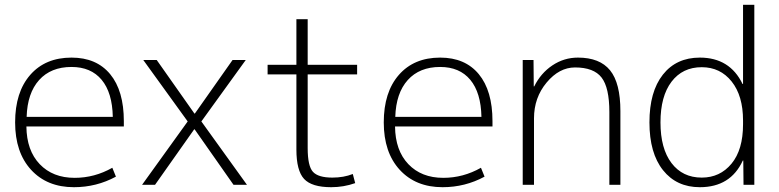

<svg xmlns="http://www.w3.org/2000/svg" viewBox="-20 -770 3246 800"><path d="M90 -243Q91 -143 145.5 -86Q200 -29 291 -29Q374 -29 448 -71L463 -34Q382 10 288 10Q176 10 109.5 -62.5Q43 -135 43 -260Q43 -386 106 -458Q169 -530 278 -530Q382 -530 439 -461Q496 -392 496 -265V-243ZM91 -283H450Q448 -384 403.5 -437.5Q359 -491 278 -491Q192 -491 143 -436.5Q94 -382 91 -283Z M633 -520 790 -297H792L949 -520H1004L819 -264L1009 0H953L791 -231H789L626 0H572L762 -264L577 -520Z M1262 -690V-500H1468V-460H1262V-153Q1262 -78 1284 -54Q1306 -30 1365 -30Q1412 -30 1450 -45L1460 -7Q1412 10 1360 10Q1279 10 1247 -24.5Q1215 -59 1215 -147V-460H1095V-500H1215V-690Z M1626 -243Q1627 -143 1681.5 -86Q1736 -29 1827 -29Q1910 -29 1984 -71L1999 -34Q1918 10 1824 10Q1712 10 1645.5 -62.5Q1579 -135 1579 -260Q1579 -386 1642 -458Q1705 -530 1814 -530Q1918 -530 1975 -461Q2032 -392 2032 -265V-243ZM1627 -283H1986Q1984 -384 1939.5 -437.5Q1895 -491 1814 -491Q1728 -491 1679 -436.5Q1630 -382 1627 -283Z M2376 -489Q2310 -489 2257.5 -426Q2205 -363 2205 -277V0H2158V-520H2203L2204 -410H2206Q2233 -465 2281.5 -497.5Q2330 -530 2388 -530Q2479 -530 2522 -477Q2565 -424 2565 -307V0H2519V-303Q2519 -405 2486.5 -447Q2454 -489 2376 -489Z M2904 -30Q2980 -30 3028 -88Q3076 -146 3076 -252V-268Q3076 -371 3028.5 -430.5Q2981 -490 2904 -490Q2824 -490 2778 -429.5Q2732 -369 2732 -260Q2732 -151 2778 -90.5Q2824 -30 2904 -30ZM2896 -530Q3021 -530 3074 -420H3076V-750H3123V0H3078L3077 -101H3075Q3024 10 2896 10Q2799 10 2742.5 -61Q2686 -132 2686 -260Q2686 -388 2742 -459Q2798 -530 2896 -530Z"/></svg>

Font: M PLUS 1p Light
Style: Regular
Weight: 300
Version: Version 1.061